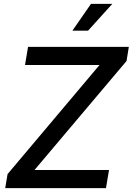

<svg xmlns="http://www.w3.org/2000/svg" viewBox="-20 -969 684 989"><path d="M6.8 0 19 -72.3 492.7 -634.3H108.9L124.5 -727.5H643.6L631.8 -654.8L157.7 -93.3H541.5L525.9 0ZM353 -811 448.7 -949.2H558.6L433.6 -811Z"/></svg>

Font: Inter 28pt Medium
Style: Italic
Weight: 500
Italic angle: -9.3988°
Designer: Rasmus Andersson
Foundry: rsms
Version: Version 4.001;git-66647c0bb